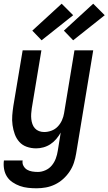

<svg xmlns="http://www.w3.org/2000/svg" viewBox="-32 -791 584 1034"><path d="M165 223Q142 223 119 220.5Q96 218 75 210.5Q54 203 35.5 190.5Q17 178 5.5 160Q-6 142 -10 119.5Q-14 97 -11 74L-10 73H90Q87 89 94.5 102.5Q102 116 114 123Q126 130 141 132.5Q156 135 172 135Q192 135 212.5 126Q233 117 247 100Q261 83 268.5 62.5Q276 42 279 22L295 -77Q285 -59 271 -42.5Q257 -26 239.5 -14.5Q222 -3 202 2.5Q182 8 163 8Q136 8 112 -0.5Q88 -9 72 -27Q56 -45 47.5 -68.5Q39 -92 35.5 -117.5Q32 -143 34 -169Q36 -195 40 -221L90 -520H191L139 -207Q137 -193 136 -178.5Q135 -164 136.5 -150Q138 -136 142.5 -123Q147 -110 156 -100Q165 -90 178 -85Q191 -80 206 -80Q225 -80 244.5 -87Q264 -94 278.5 -109Q293 -124 301.5 -143Q310 -162 313 -181L369 -520H470L378 36Q374 61 366 85.5Q358 110 343 132.5Q328 155 308 173Q288 191 264 202.5Q240 214 215 218.5Q190 223 165 223ZM362 -574 312 -626 470 -771 532 -709ZM192 -574 142 -626 300 -771 362 -709Z"/></svg>

Font: Iosevka Term Curly Semibold
Style: Italic
Weight: 600
Italic angle: -9°
Designer: Belleve Invis
Foundry: Belleve Invis
Version: Version 32.3.0